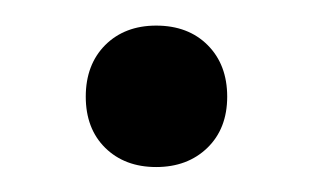

<svg xmlns="http://www.w3.org/2000/svg" viewBox="-20 -124 244 150"><path d="M47 -48.5Q47 -73.5 62.2 -88.8Q77.5 -104 102 -104Q127 -104 142.2 -88.8Q157.5 -73.5 157.5 -48.5Q157.5 -23.5 142 -8.5Q126.5 6.5 102 6.5Q77.5 6.5 62.2 -8.5Q47 -23.5 47 -48.5Z"/></svg>

Font: Encode Sans Condensed
Style: Regular
Weight: 400
Width: 3
Designer: Multiple Designers
Foundry: Impallari Type
Version: Version 2.000